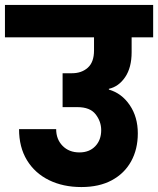

<svg xmlns="http://www.w3.org/2000/svg" viewBox="-37 -760 639 776"><path d="M292 -4Q218 -4 161 -32Q104 -60 72 -112.5Q40 -165 40 -238H190Q190 -197 216 -170.5Q242 -144 284 -144Q324 -144 348 -169Q372 -194 372 -234Q372 -269 349.5 -298Q327 -327 276 -327H216V-464H254Q293 -464 318 -486.5Q343 -509 343 -556V-609H-17V-740H582V-609H495V-549Q495 -487 469 -448.5Q443 -410 403 -401V-398Q455 -383 487.5 -335Q520 -287 520 -221Q520 -157 493 -108Q466 -59 415 -31.5Q364 -4 292 -4Z"/></svg>

Font: Poppins
Style: Bold
Weight: 700
Designer: Ninad Kale (Devanagari), Jonny Pinhorn (Latin)
Version: Version 5.002